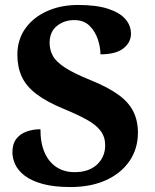

<svg xmlns="http://www.w3.org/2000/svg" viewBox="-20 -744 626 774"><path d="M264 10Q197 10 152 -2.5Q107 -15 80 -35.5Q53 -56 41.5 -81Q30 -106 30 -130Q30 -164 46 -184.5Q62 -205 88 -214Q114 -223 143 -223Q143 -166 160.5 -127.5Q178 -89 209 -69.5Q240 -50 280 -50Q339 -50 371.5 -81Q404 -112 404 -158Q404 -192 385.5 -216.5Q367 -241 330 -261.5Q293 -282 237 -305Q167 -334 126 -365.5Q85 -397 67.5 -435.5Q50 -474 50 -523Q50 -584 82 -629Q114 -674 169.5 -699Q225 -724 295 -724Q369 -724 416 -708.5Q463 -693 485.5 -667Q508 -641 508 -608Q508 -573 477.5 -549Q447 -525 385 -525Q385 -553 374.5 -585Q364 -617 341 -640Q318 -663 279 -663Q239 -663 209.5 -639.5Q180 -616 180 -571Q180 -543 193 -519Q206 -495 242 -471.5Q278 -448 345 -421Q414 -393 456 -363Q498 -333 517 -295.5Q536 -258 536 -209Q536 -145 502.5 -95.5Q469 -46 408 -18Q347 10 264 10Z"/></svg>

Font: Noto Serif Gujarati
Style: Bold
Weight: 700
Version: Version 2.102